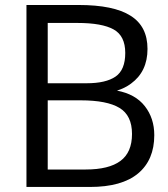

<svg xmlns="http://www.w3.org/2000/svg" viewBox="-20 -742 668 762"><path d="M169.4 -411.6H324.2Q399.9 -411.6 438.5 -438Q477.1 -464.4 477.1 -532Q477.1 -599.6 430.9 -625.2Q384.8 -650.9 287.6 -650.9H169.4ZM169.4 -69.3H320.3Q412.1 -69.3 458 -103.3Q503.9 -137.2 503.9 -210.4Q503.9 -283.7 454.3 -313.7Q404.8 -343.8 299.8 -343.8H169.4ZM85 0V-722.2H292Q431.2 -722.2 498 -679.7Q565.4 -637.7 565.4 -547.9Q565.4 -458 500 -410.2Q476.6 -392.6 444.3 -382.3Q517.1 -368.7 554.7 -320.8Q592.3 -272.9 592.3 -205.6Q592.3 -107.4 528.1 -53.7Q463.9 0 336.9 0Z"/></svg>

Font: Oxygen
Style: Normal
Weight: 400
Designer: Vernon Adams
Foundry: Vernon Adams
Version: Version Release 0.2.2 webfont; ttfautohint (v0.8.52-bc40) -l